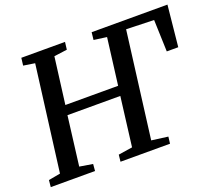

<svg xmlns="http://www.w3.org/2000/svg" viewBox="-123 -914 1225 1084"><g transform="rotate(-20 489.5 -371.5)"><path d="M7.5 0 11.5 -41 82.5 -54 164 -687.5 95.5 -698 101 -743H363.5L358 -698L279.5 -687.5L243.5 -407.5H560.5L596 -687.5L518.5 -698L523.5 -743H979L954 -496H885L878.5 -687L712 -692L630.5 -54L729 -41L724 0H426.5L431 -41L515.5 -54L552.5 -349.5H235L198 -54L277 -41L273.5 0Z"/></g></svg>

Font: Merriweather 20pt Medium
Style: Italic
Weight: 500
Italic angle: -7.8°
Version: Version 2.101